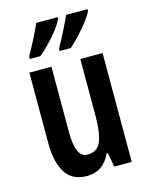

<svg xmlns="http://www.w3.org/2000/svg" viewBox="-117 -840 721 925"><g transform="rotate(-15 244.0 -378.0)"><path d="M426 -543V0H339L326 -71H320Q283 10 201 10Q128 10 94.5 -43.5Q61 -97 61 -189V-543H171V-218Q171 -89 229 -89Q280 -89 297.5 -132.5Q315 -176 315 -261V-543ZM411 -757Q401 -736 379 -707.5Q357 -679 331.5 -652Q306 -625 285 -606H229V-618Q252 -659 273.5 -702Q295 -745 304 -766H411ZM262 -757Q251 -735 230.5 -708Q210 -681 184 -654Q158 -627 133 -606H80V-618Q104 -661 125 -702.5Q146 -744 155 -766H262Z"/></g></svg>

Font: Noto Sans Gujarati UI ExtraCondensed SemiBold
Style: Regular
Weight: 600
Width: 2
Designer: Jelle Bosma - Monotype Design Team, Universal Thirst
Foundry: Monotype Imaging Inc.
Version: Version 2.106; ttfautohint (v1.8.4.7-5d5b)